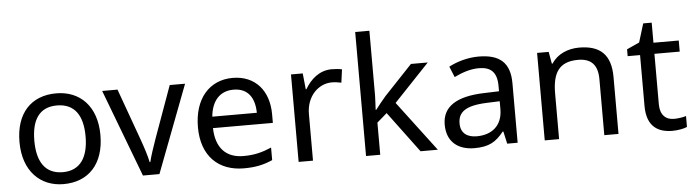

<svg xmlns="http://www.w3.org/2000/svg" viewBox="-47 -961 4239 1172"><g transform="rotate(-5 2072.0 -375.0)"><path d="M551 -269C551 -446 449 -546 304 -546C150 -546 55 -446 55 -269C55 -91 159 10 301 10C454 10 551 -91 551 -269ZM146 -269C146 -396 193 -472 302 -472C411 -472 460 -396 460 -269C460 -142 411 -63 303 -63C194 -63 146 -142 146 -269Z M788 0H889L1093 -536H999L885 -220C870 -177 847 -111 840 -78H836C830 -111 809 -176 793 -220L679 -536H585Z M1385 -546C1243 -546 1148 -440 1148 -264C1148 -85 1253 10 1406 10C1479 10 1527 -1 1582 -25V-102C1526 -78 1478 -65 1410 -65C1303 -65 1242 -130 1239 -251H1606V-304C1606 -450 1522 -546 1385 -546ZM1384 -474C1473 -474 1513 -412 1514 -321H1241C1250 -417 1300 -474 1384 -474Z M1992 -546C1917 -546 1862 -497 1828 -438H1824L1814 -536H1742V0H1830V-286C1830 -394 1903 -466 1986 -466C2004 -466 2027 -463 2044 -459L2055 -540C2037 -544 2012 -546 1992 -546Z M2242 -363V-760H2155V0H2242V-197L2303 -250L2489 0H2595L2363 -307L2580 -536H2477L2306 -355C2288 -335 2254 -292 2242 -276H2238C2239 -301 2242 -342 2242 -363Z M2892 -545C2822 -545 2756 -524 2709 -499L2736 -433C2780 -454 2831 -474 2887 -474C2957 -474 2998 -444 2998 -355V-323L2907 -320C2732 -315 2650 -256 2650 -149C2650 -40 2722 10 2819 10C2909 10 2952 -17 2999 -76H3003L3020 0H3084V-365C3084 -490 3022 -545 2892 -545ZM2918 -259 2997 -262V-214C2997 -110 2929 -61 2839 -61C2781 -61 2741 -88 2741 -148C2741 -216 2784 -254 2918 -259Z M3508 -546C3440 -546 3374 -519 3339 -463H3334L3321 -536H3250V0H3338V-278C3338 -403 3376 -472 3495 -472C3577 -472 3615 -429 3615 -343V0H3702V-349C3702 -487 3636 -546 3508 -546Z M4047 -62C3998 -62 3963 -93 3963 -158V-468H4118V-536H3963V-659H3911L3876 -545L3799 -510V-468H3875V-156C3875 -26 3948 10 4032 10C4064 10 4103 3 4122 -6V-73C4105 -67 4073 -62 4047 -62Z"/></g></svg>

Font: Noto Sans Arabic
Style: Regular
Weight: 400
Designer: Monotype Design Team, Nadine Chahine, Nizar Qandah and Khaled Hosny
Foundry: Monotype Imaging Inc.
Version: Version 2.012